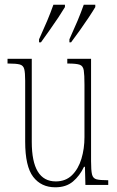

<svg xmlns="http://www.w3.org/2000/svg" viewBox="-20 -786 498 816"><path d="M215 10Q155 10 121 -34.5Q87 -79 87 -184V-443Q87 -477 83 -492.5Q79 -508 64 -512Q49 -516 16 -516H12V-536H115V-183Q115 -15 217 -15Q259 -15 286 -41.5Q313 -68 326 -111Q339 -154 339 -203V-426Q339 -468 336 -487Q333 -506 318.5 -511Q304 -516 269 -516H266V-536H367V-101Q367 -62 371 -45Q375 -28 390 -24Q405 -20 438 -20H440V0H343L341 -77H337Q319 -39 290 -14.5Q261 10 215 10ZM275 -619Q295 -663 309.5 -697.5Q324 -732 336 -766H385V-756Q375 -739 357.5 -712.5Q340 -686 320 -658Q300 -630 282 -606H275ZM146 -619Q166 -663 180.5 -697.5Q195 -732 207 -766H256V-756Q246 -739 228.5 -712.5Q211 -686 191 -658Q171 -630 154 -606H146Z"/></svg>

Font: Noto Serif Tamil ExtraCondensed Thin
Style: Regular
Weight: 100
Width: 2
Designer: Indian Type Foundry, Tom Grace, and the Monotype Design Team
Foundry: Monotype Imaging Inc.
Version: Version 2.004; ttfautohint (v1.8.4.7-5d5b)